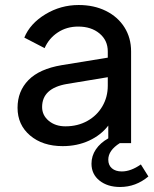

<svg xmlns="http://www.w3.org/2000/svg" viewBox="-20 -571 615 766"><path d="M50 -141Q50 -207 93.5 -251.5Q137 -296 226 -311L410 -341V-366Q410 -410 377 -437.5Q344 -465 292 -465Q246 -465 210.5 -441.5Q175 -418 158 -379L77 -421Q100 -477 161 -514Q222 -551 294 -551Q355 -551 402.5 -527.5Q450 -504 476.5 -462Q503 -420 503 -366V0H458Q412 29 412 66Q412 88 426.5 100.5Q441 113 466 113Q502 113 542 85L572 133Q522 175 459 175Q409 175 377 149.5Q345 124 345 82Q345 51 362.5 25Q380 -1 412 -19V-70Q383 -32 335.5 -10Q288 12 230 12Q150 12 100 -30.5Q50 -73 50 -141ZM241 -67Q290 -67 328.5 -88.5Q367 -110 388.5 -147Q410 -184 410 -229V-263L247 -236Q148 -219 148 -144Q148 -111 174.5 -89Q201 -67 241 -67Z"/></svg>

Font: Eudoxus Sans Medium
Style: Regular
Weight: 500
Designer: Stijn de Vries
Foundry: tokotype
Version: Version 2.005